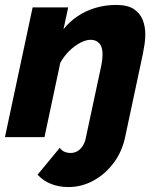

<svg xmlns="http://www.w3.org/2000/svg" viewBox="-30 -555 640 777"><path d="M247 202Q209 202 177 189.5Q145 177 122 152L212 43Q219 54 230.5 59Q242 64 256 64Q270 64 282 57.5Q294 51 303 38Q312 25 316 9L381 -295Q383 -307 384 -316.5Q385 -326 385 -335Q385 -366 371.5 -380Q358 -394 337 -394Q318 -394 295 -382Q272 -370 250.5 -349Q229 -328 214 -301L150 0H-10L102 -525H246L227 -437Q252 -468 285 -490Q318 -512 357.5 -523.5Q397 -535 440 -535Q487 -535 512 -518Q537 -501 547.5 -474.5Q558 -448 558 -416Q558 -396 555 -376Q552 -356 548 -336L477 -3Q465 57 430.5 103.5Q396 150 348 176Q300 202 247 202Z"/></svg>

Font: Raleway Thin ExtraBold
Style: Italic
Weight: 800
Italic angle: -12°
Version: Version 4.026